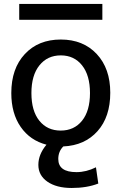

<svg xmlns="http://www.w3.org/2000/svg" viewBox="-20 -730 613 970"><path d="M37.1 -259.8Q37.1 -383.8 105.5 -457Q173.8 -530.3 287.1 -530.3Q400.4 -530.3 468.8 -457Q537.1 -383.8 537.1 -261.7Q537.1 -139.6 472.7 -67.4Q408.2 4.9 299.8 9.8Q274.4 35.2 274.4 73.2Q274.4 139.6 366.2 139.6Q416 139.6 464.8 115.2L476.6 197.3Q418.9 219.7 342.3 219.7Q265.6 219.7 219.7 188Q173.8 156.2 173.8 103Q173.8 49.8 214.8 1Q131.8 -20.5 84.5 -88.9Q37.1 -157.2 37.1 -259.8ZM77.1 -629.9V-710H497.1V-629.9ZM179.2 -399.9Q138.7 -349.6 138.7 -259.8Q138.7 -169.9 178.7 -120.1Q218.8 -70.3 286.6 -70.3Q354.5 -70.3 394.5 -120.1Q434.6 -169.9 434.6 -259.8Q434.6 -349.6 394.5 -399.9Q354.5 -450.2 287.1 -450.2Q219.7 -450.2 179.2 -399.9Z"/></svg>

Font: GenEi M Gothic v2 Medium
Style: Regular
Weight: 500
Version: Version 2.0